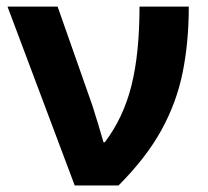

<svg xmlns="http://www.w3.org/2000/svg" viewBox="-20 -566 635 586"><path d="M2.9 -545.9H155.8L262.2 -243.2Q269.5 -220.7 279.8 -186.5Q290 -152.3 295.9 -131.8H299.8Q356.9 -207 381.3 -305.2Q405.8 -403.3 405.8 -545.9H556.2Q556.2 -438 537.6 -345.5Q519 -252.9 472.4 -168.5Q425.8 -84 341.8 0H208Z"/></svg>

Font: Open Sans
Style: Bold
Weight: 700
Designer: Monotype Design Team
Foundry: Monotype Imaging Inc.
Version: Version 3.000; ttfautohint (v1.8.4)